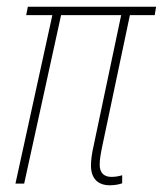

<svg xmlns="http://www.w3.org/2000/svg" viewBox="-20 -547 485 572"><path d="M307 5C323 5 336 2 344 -1V-25C338 -23 326 -20 312 -20C289 -20 277 -33 277 -56C277 -72 280 -89 285 -113L367 -502H441L445 -527H63L58 -502H136L26 0H52L162 -502H341L259 -113C254 -92 251 -70 251 -54C251 -13 274 5 307 5Z"/></svg>

Font: Noto Sans Condensed Thin
Style: Italic
Weight: 100
Width: 3
Italic angle: -12°
Designer: Monotype Design Team
Foundry: Monotype Imaging Inc.
Version: Version 2.013